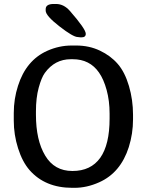

<svg xmlns="http://www.w3.org/2000/svg" viewBox="-20 -922 745 952"><path d="M158.2 -370.1V-353.5Q158.2 -226.6 204.1 -150.4Q249.5 -74.2 338.9 -74.2Q339.4 -74.2 339.8 -74.2Q430.2 -74.2 477.1 -139.6Q523.4 -205.1 523.4 -334V-358.9Q523.4 -421.9 508.8 -475.6Q494.1 -529.3 470.7 -562.5Q424.8 -628.4 340.8 -628.4H339.4H331.1Q251.5 -628.4 202.1 -560.1Q185.5 -537.1 171.9 -487.1Q158.2 -437 158.2 -370.1ZM206.5 -869.1V-876.5Q206.5 -902.3 246.6 -902.3H257.8Q296.4 -902.3 326.7 -867.7Q405.3 -777.8 405.3 -754.4Q405.3 -736.8 384.3 -736.8H378.9Q371.6 -738.3 365.7 -738.3Q342.8 -738.3 274.7 -791.3Q206.5 -844.2 206.5 -869.1ZM639.6 -353V-330.1Q639.6 -259.3 618.7 -192.9Q578.1 -65.4 471.7 -18.1Q410.6 9.3 349.6 9.3H338.4Q203.6 9.3 126.5 -78.6Q90.8 -119.6 69.6 -186.8Q48.3 -253.9 48.3 -323.7V-357.9Q48.3 -359.4 48.3 -361.3Q48.3 -431.6 69.3 -496.6Q109.4 -623 213.9 -669.9Q272.9 -696.3 335 -696.3H357.9Q421.9 -696.3 475.1 -671.1Q528.3 -646 563.7 -605.2Q599.1 -564.5 619.4 -495.6Q639.6 -426.8 639.6 -353Z"/></svg>

Font: Averia Libre
Style: Regular
Weight: 400
Version: Version 1.002